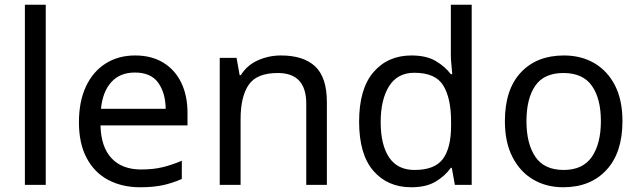

<svg xmlns="http://www.w3.org/2000/svg" viewBox="-20 -780 2700 810"><path d="M173 0H85V-760H173Z M550 -546Q619 -546 668.5 -516Q718 -486 744.5 -431.5Q771 -377 771 -304V-251H404Q406 -160 450.5 -112.5Q495 -65 575 -65Q626 -65 665.5 -74.5Q705 -84 747 -102V-25Q706 -7 666 1.5Q626 10 571 10Q495 10 436.5 -21Q378 -52 345.5 -113.5Q313 -175 313 -264Q313 -352 342.5 -415Q372 -478 425.5 -512Q479 -546 550 -546ZM549 -474Q486 -474 449.5 -433.5Q413 -393 406 -321H679Q678 -389 647 -431.5Q616 -474 549 -474Z M1165 -546Q1261 -546 1310 -499.5Q1359 -453 1359 -349V0H1272V-343Q1272 -472 1152 -472Q1063 -472 1029 -422Q995 -372 995 -278V0H907V-536H978L991 -463H996Q1022 -505 1068 -525.5Q1114 -546 1165 -546Z M1715 10Q1615 10 1555 -59.5Q1495 -129 1495 -267Q1495 -405 1555.5 -475.5Q1616 -546 1716 -546Q1778 -546 1817.5 -523Q1857 -500 1882 -467H1888Q1887 -480 1884.5 -505.5Q1882 -531 1882 -546V-760H1970V0H1899L1886 -72H1882Q1858 -38 1818 -14Q1778 10 1715 10ZM1729 -63Q1814 -63 1848.5 -109.5Q1883 -156 1883 -250V-266Q1883 -366 1850 -419.5Q1817 -473 1728 -473Q1657 -473 1621.5 -416.5Q1586 -360 1586 -265Q1586 -169 1621.5 -116Q1657 -63 1729 -63Z M2606 -269Q2606 -136 2538.5 -63Q2471 10 2356 10Q2285 10 2229.5 -22.5Q2174 -55 2142 -117.5Q2110 -180 2110 -269Q2110 -402 2177 -474Q2244 -546 2359 -546Q2432 -546 2487.5 -513.5Q2543 -481 2574.5 -419.5Q2606 -358 2606 -269ZM2201 -269Q2201 -174 2238.5 -118.5Q2276 -63 2358 -63Q2439 -63 2477 -118.5Q2515 -174 2515 -269Q2515 -364 2477 -418Q2439 -472 2357 -472Q2275 -472 2238 -418Q2201 -364 2201 -269Z"/></svg>

Font: Noto Sans Takri
Style: Regular
Weight: 400
Designer: Monotype Design Team
Foundry: Monotype Imaging Inc.
Version: Version 2.003; ttfautohint (v1.8.4.7-5d5b)